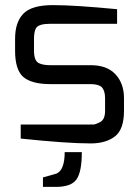

<svg xmlns="http://www.w3.org/2000/svg" viewBox="-20 -556 546 751"><path d="M233 39H300Q300 117 279 146Q258 175 199 175H148V138L201 123Q233 109 233 39ZM39 -358V-404Q39 -469 71 -502Q103 -536 187 -536Q272 -536 438 -520V-463H177Q131 -463 121 -446Q113 -433 113 -404V-358Q113 -318 132 -309Q148 -301 177 -301H335Q398 -301 431 -266Q465 -230 465 -172V-123Q465 -49 429 -22Q393 5 335 5Q242 5 61 -14V-69H335Q335 -70 341 -69Q346 -68 355 -71Q363 -74 371 -78Q391 -88 391 -123V-172Q391 -200 379 -214Q366 -227 335 -227H177Q104 -227 71 -255Q39 -283 39 -358Z"/></svg>

Font: Mina
Style: Regular
Weight: 400
Version: Version 1.000